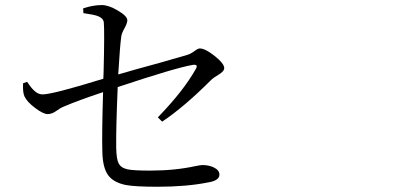

<svg xmlns="http://www.w3.org/2000/svg" viewBox="-20 -752 1540 743"><path d="M589.8 -29.3Q502.9 -29.3 466.8 -36.1Q418.9 -45.9 398.4 -74.2Q377 -103.5 376 -167Q374 -234.4 378.9 -395.5Q282.2 -363.3 227.5 -339.8Q212.9 -334 197.3 -322.3Q180.7 -310.5 164.1 -310.5Q147.5 -310.5 116.2 -334Q85 -357.4 75.2 -377.9Q67.4 -393.6 69.3 -429.7L85 -435.5Q101.6 -410.2 113.3 -400.4Q127.9 -386.7 144.5 -386.7Q183.6 -386.7 379.9 -447.3Q379.9 -456.1 380.9 -473.6Q384.8 -628.9 381.8 -664.1Q380.9 -680.7 359.4 -689.5Q344.7 -695.3 302.7 -701.2L301.8 -719.7Q339.8 -732.4 374 -732.4Q400.4 -732.4 436.5 -710.9Q472.7 -689.5 472.7 -673.8Q472.7 -663.1 462.9 -644.5Q451.2 -625 449.2 -610.4Q444.3 -575.2 437.5 -463.9Q486.3 -478.5 604.5 -510.7Q678.7 -532.2 703.1 -539.1Q717.8 -543 734.4 -555.7Q746.1 -564.5 752.9 -564.5Q774.4 -564.5 811 -535.2Q847.7 -505.9 847.7 -488.3Q847.7 -475.6 824.2 -461.9Q805.7 -451.2 796.9 -442.4Q692.4 -337.9 607.4 -281.2L590.8 -297.9Q689.5 -399.4 737.3 -484.4Q749 -503.9 726.6 -501Q661.1 -490.2 435.5 -415Q428.7 -256.8 429.7 -179.7Q430.7 -136.7 438.5 -121.1Q447.3 -102.5 473.6 -96.7Q497.1 -91.8 560.5 -91.8Q657.2 -91.8 737.3 -109.4Q756.8 -113.3 763.7 -113.3Q787.1 -113.3 806.6 -104.5Q829.1 -93.8 829.1 -76.2Q829.1 -52.7 784.2 -45.9Q701.2 -29.3 589.8 -29.3Z"/></svg>

Font: Bpmf GenYo Min R
Style: R
Weight: 400
Foundry: But Ko
Version: Version 1.320